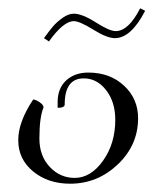

<svg xmlns="http://www.w3.org/2000/svg" viewBox="-20 -439 386 463"><path d="M318 -419 330 -413Q296 -347 257 -347Q238 -347 205 -367.5Q172 -388 158 -388Q133 -388 98 -339L86 -347Q99 -365 108 -375.5Q117 -386 131 -396Q145 -406 158 -406Q178 -406 211 -385Q244 -364 259 -364Q290 -364 318 -419ZM85 -180Q75 -156 75 -105Q75 -63 100 -36.5Q125 -10 160 -10Q199 -10 228.5 -51.5Q258 -93 258 -150Q258 -193 236 -221.5Q214 -250 182 -250Q136 -250 136 -187Q136 -179 119 -179V-193Q119 -226 139.5 -245Q160 -264 193 -264Q245 -264 279 -232.5Q313 -201 313 -154Q313 -89 264 -42.5Q215 4 149 4Q96 4 60 -25.5Q24 -55 24 -101Q24 -145 60 -199Q66 -199 75.5 -192.5Q85 -186 85 -180Z"/></svg>

Font: Kleymissky
Style: Regular
Weight: 500
Italic angle: -8°
Designer: gluk
Foundry: gluk
Version: Version 0.283